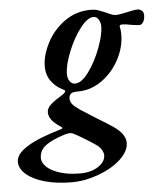

<svg xmlns="http://www.w3.org/2000/svg" viewBox="-152 -473 688 809"><g transform="rotate(-5 192.0 -68.5)"><path d="M-100 184Q-100 119 94 63Q103 60 96 54Q44 22 44 -12Q44 -30 61.5 -45.5Q79 -61 114 -82Q125 -90 125 -95Q125 -99 116 -103Q86 -117 67 -143.5Q48 -170 48 -206Q48 -251 74.5 -303.5Q101 -356 150 -391.5Q199 -427 262 -427Q279 -427 291 -423Q303 -419 322 -411Q328 -408 342 -402Q356 -396 364 -396Q381 -396 415 -404Q443 -411 460 -411Q468 -411 476 -404.5Q484 -398 484 -385Q484 -367 477 -356Q470 -345 460 -345Q452 -345 426 -349Q404 -354 389 -354Q374 -354 378 -342Q381 -332 381 -312Q381 -259 353.5 -207Q326 -155 279.5 -122Q233 -89 180 -89Q158 -89 150 -84Q140 -75 140 -63Q140 -49 149 -38Q158 -27 180 -12L246 30Q293 58 317 75Q364 108 364 144Q364 180 327 214Q290 248 232.5 269Q175 290 119 290Q58 290 8 276.5Q-42 263 -71 238.5Q-100 214 -100 184ZM300 -353Q300 -371 291.5 -383.5Q283 -396 271 -396Q245 -396 214 -355.5Q183 -315 161 -260Q139 -205 138 -168Q138 -147 147 -135Q156 -123 169 -123Q197 -123 227.5 -165Q258 -207 279 -263Q300 -319 300 -353ZM265 189Q265 177 256.5 163.5Q248 150 232 140Q213 127 187.5 111.5Q162 96 148 89Q138 83 128 83Q123 83 107 87Q52 104 25 124.5Q-2 145 -2 177Q-2 198 18 216Q38 234 74 245Q110 256 157 256Q203 256 233.5 236.5Q264 217 265 189Z"/></g></svg>

Font: EB Garamond SemiBold
Style: Italic
Weight: 600
Italic angle: -17.2°
Designer: Georg Duffner and Octavio Pardo
Foundry: Georg Duffner
Version: Version 1.000